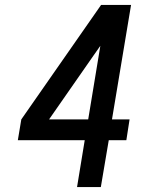

<svg xmlns="http://www.w3.org/2000/svg" viewBox="-20 -755 640 775"><path d="M291 0 322 -189H52L66 -273L388 -735H509L432 -273H503L490 -189H419L387 0ZM178 -273H336L385 -570L359 -533Z"/></svg>

Font: Iosevka SS04 Md Ex Obl
Style: Regular
Weight: 500
Width: 7
Italic angle: -9°
Monospace: yes
Designer: Belleve Invis
Foundry: Belleve Invis
Version: Version 19.0.0; ttfautohint (v1.8.4)